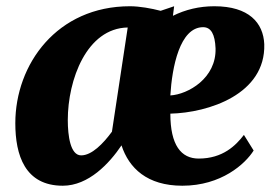

<svg xmlns="http://www.w3.org/2000/svg" viewBox="-20 -588 875 618"><path d="M182.1 9.8C265.1 9.8 332 -62 371.1 -120.1C395 -46.9 453.6 9.8 566.9 9.8C692.4 9.8 769.5 -60.5 796.4 -103.5L765.1 -153.8C739.3 -120.1 697.3 -77.6 619.6 -77.6C563 -77.6 528.3 -120.6 528.3 -222.2C651.4 -225.1 835.4 -284.7 830.6 -445.8C827.6 -514.6 781.2 -567.9 669.9 -567.9C621.6 -567.9 576.7 -557.1 536.6 -537.1L540.5 -567.9L497.1 -553.2C467.3 -561 429.2 -567.9 398.4 -567.9C163.6 -567.9 29.3 -381.3 29.3 -191.4C29.3 -88.9 60.1 9.8 182.1 9.8ZM528.3 -280.8C533.7 -371.6 558.6 -500.5 633.8 -500.5C659.7 -500.5 671.9 -477.1 673.8 -432.6C676.8 -336.4 585.4 -284.2 528.3 -280.8ZM241.2 -87.9C206.5 -87.9 198.2 -150.9 198.2 -201.7C198.2 -331.1 258.8 -497.1 391.1 -499.5L340.3 -164.1C312 -125.5 275.4 -87.9 241.2 -87.9Z"/></svg>

Font: Merriweather
Style: Heavy Italic
Weight: 900
Italic angle: -7.5°
Designer: Eben Sorkin
Foundry: Eben Sorkin
Version: Version 1.001